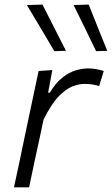

<svg xmlns="http://www.w3.org/2000/svg" viewBox="-20 -798 477 818"><path d="M39.5 0Q51.5 -56 62.5 -106.5Q73 -157.5 86 -219.5L96.5 -269Q106.5 -316.5 118.8 -374.5Q131 -432.5 144.5 -495.5L203 -499.5L185 -403H192Q218 -446 246.8 -468.2Q275.5 -490.5 303.5 -498.5Q331.5 -506.5 355.5 -506.5Q373.5 -506.5 391.2 -503.2Q409 -500 422 -495.5L402.5 -431.5Q384 -437 369 -438.8Q354 -440.5 339 -440.5Q316.5 -440.5 288.5 -429.8Q260.5 -419 229.2 -386.5Q198 -354 165.5 -288.5L150.5 -217.5Q137.5 -158 126.5 -106.8Q115.5 -55.5 104 0ZM211.5 -580 153.5 -678Q124 -727 94.5 -776.5L161 -778.5Q186 -729.5 211 -680Q236 -630.5 261 -581.5ZM389.5 -580 341.5 -679Q317 -728.5 293.5 -776.5L358 -778.5Q377.5 -729.5 397.2 -680Q417 -630.5 437 -581.5Z"/></svg>

Font: Heraclito Light
Style: Italic
Weight: 300
Italic angle: -12°
Designer: Kostas Bartsokas (font) & Cristiano Sobral (main changes)
Foundry: Kostas Bartsokas (font) & Cristiano Sobral (main changes)
Version: Version 1.00;July 8, 2020;FontCreator 13.0.0.2655 64-bit